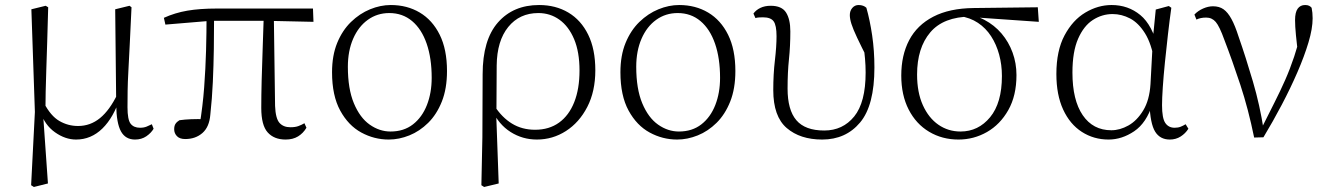

<svg xmlns="http://www.w3.org/2000/svg" viewBox="-20 -542 5304 765"><path d="M104 196 119 -96 105 -505 162 -519 172 -513Q170 -433 168 -372.5Q166 -312 164.5 -264.5Q163 -217 162 -177.5Q161 -138 161 -99L152 -82L171 189L115 203ZM518 14Q480 14 462 -18.5Q444 -51 443 -124V-127L439 -505L496 -519L504 -513Q500 -428 497 -366Q494 -304 491.5 -259Q489 -214 488.5 -180Q488 -146 488 -115Q488 -65 500.5 -49Q513 -33 538 -33Q553 -33 564 -37.5Q575 -42 585 -47L592 -29Q582 -12 563 1Q544 14 518 14ZM283 14Q240 14 199 -15Q158 -44 141 -97H139L155 -132Q182 -80 216.5 -60Q251 -40 291 -40Q340 -40 378.5 -71.5Q417 -103 448 -167L461 -155H459Q433 -74 388 -30Q343 14 283 14Z M718 12Q696 12 685 0.5Q674 -11 674 -27Q674 -41 679.5 -49Q685 -57 695 -63Q716 -66 741.5 -67Q767 -68 798 -67L775 -41Q788 -120 793.5 -194.5Q799 -269 801 -340.5Q803 -412 803 -482H833Q833 -415 832 -348Q831 -281 828 -215Q825 -149 818 -85Q814 -36 786.5 -12Q759 12 718 12ZM639 -444 633 -471Q677 -491 726.5 -499.5Q776 -508 844 -508H1227L1229 -455L1048 -459H819ZM1118 14Q1072 14 1046.5 -14.5Q1021 -43 1021 -112Q1021 -161 1022.5 -220.5Q1024 -280 1026.5 -346.5Q1029 -413 1031 -482H1071L1076 -120Q1078 -70 1093.5 -52.5Q1109 -35 1137 -35Q1156 -35 1168.5 -39.5Q1181 -44 1193 -51L1201 -33Q1188 -11 1167.5 1.5Q1147 14 1118 14Z M1529 14Q1471 14 1419.5 -14Q1368 -42 1335.5 -101.5Q1303 -161 1303 -254Q1303 -321 1323.5 -371Q1344 -421 1378.5 -454.5Q1413 -488 1454.5 -505Q1496 -522 1537 -522Q1602 -522 1652.5 -492Q1703 -462 1732 -403.5Q1761 -345 1761 -259Q1761 -189 1740.5 -137.5Q1720 -86 1686 -52.5Q1652 -19 1611 -2.5Q1570 14 1529 14ZM1536 -18Q1589 -18 1625.5 -46.5Q1662 -75 1681 -123.5Q1700 -172 1700 -232Q1700 -310 1680 -368Q1660 -426 1622 -458Q1584 -490 1531 -490Q1483 -490 1445.5 -463Q1408 -436 1387 -387.5Q1366 -339 1366 -276Q1366 -188 1390 -130.5Q1414 -73 1453 -45.5Q1492 -18 1536 -18Z M1898 196 1902 5 1903 -246Q1903 -383 1964 -452.5Q2025 -522 2128 -522Q2194 -522 2244.5 -492Q2295 -462 2323.5 -404Q2352 -346 2352 -262Q2352 -178 2320 -116Q2288 -54 2235 -20Q2182 14 2119 14Q2062 14 2014.5 -16Q1967 -46 1941 -103H1938L1951 -119Q1980 -74 2020 -49.5Q2060 -25 2112 -25Q2168 -25 2207.5 -53.5Q2247 -82 2268 -135Q2289 -188 2289 -261Q2289 -335 2267.5 -386Q2246 -437 2209 -463.5Q2172 -490 2125 -490Q2050 -490 2005 -434.5Q1960 -379 1959 -281L1958 -97L1957 -89L1967 189L1909 203Z M2678 14Q2620 14 2568.5 -14Q2517 -42 2484.5 -101.5Q2452 -161 2452 -254Q2452 -321 2472.5 -371Q2493 -421 2527.5 -454.5Q2562 -488 2603.5 -505Q2645 -522 2686 -522Q2751 -522 2801.5 -492Q2852 -462 2881 -403.5Q2910 -345 2910 -259Q2910 -189 2889.5 -137.5Q2869 -86 2835 -52.5Q2801 -19 2760 -2.5Q2719 14 2678 14ZM2685 -18Q2738 -18 2774.5 -46.5Q2811 -75 2830 -123.5Q2849 -172 2849 -232Q2849 -310 2829 -368Q2809 -426 2771 -458Q2733 -490 2680 -490Q2632 -490 2594.5 -463Q2557 -436 2536 -387.5Q2515 -339 2515 -276Q2515 -188 2539 -130.5Q2563 -73 2602 -45.5Q2641 -18 2685 -18Z M3256 14Q3168 14 3114.5 -32Q3061 -78 3061 -183Q3061 -246 3067.5 -301.5Q3074 -357 3074 -398Q3074 -441 3062.5 -457Q3051 -473 3020 -473Q3012 -473 3004 -472.5Q2996 -472 2990 -470L2982 -488Q2992 -502 3009.5 -510.5Q3027 -519 3051 -519Q3095 -519 3112 -492Q3129 -465 3129 -417Q3129 -358 3123.5 -306Q3118 -254 3118 -189Q3118 -104 3153 -63Q3188 -22 3264 -22Q3338 -22 3383.5 -78Q3429 -134 3429 -253Q3429 -281 3426.5 -309Q3424 -337 3419 -373L3434 -370L3439 -303Q3411 -358 3395 -392Q3379 -426 3372.5 -446.5Q3366 -467 3366 -482Q3366 -499 3376 -510.5Q3386 -522 3401 -522Q3411 -522 3419 -519Q3427 -516 3432 -511Q3446 -462 3455 -401Q3464 -340 3464 -273Q3464 -122 3407 -54Q3350 14 3256 14Z M3799 14Q3734 14 3682 -17Q3630 -48 3600.5 -105.5Q3571 -163 3571 -241Q3571 -322 3602.5 -382Q3634 -442 3698.5 -475.5Q3763 -509 3860 -510L4115 -513L4119 -455L3861 -473L3848 -476Q3739 -475 3686.5 -413Q3634 -351 3634 -245Q3634 -174 3657 -123Q3680 -72 3719 -45Q3758 -18 3807 -18Q3878 -18 3925 -75Q3972 -132 3972 -239Q3972 -284 3961 -324.5Q3950 -365 3929 -397.5Q3908 -430 3876.5 -451Q3845 -472 3803 -478L3813 -487Q3862 -484 3902 -463Q3942 -442 3970.5 -408.5Q3999 -375 4014.5 -332.5Q4030 -290 4030 -243Q4030 -161 3997.5 -103.5Q3965 -46 3912.5 -16Q3860 14 3799 14Z M4397 14Q4338 14 4290.5 -16.5Q4243 -47 4216 -105.5Q4189 -164 4189 -247Q4189 -340 4221.5 -401Q4254 -462 4304.5 -492Q4355 -522 4409 -522Q4475 -522 4523.5 -482Q4572 -442 4594 -349H4602L4580 -296Q4568 -368 4542 -409.5Q4516 -451 4482.5 -468.5Q4449 -486 4413 -486Q4371 -486 4334.5 -462.5Q4298 -439 4275.5 -387.5Q4253 -336 4253 -253Q4253 -143 4294 -83Q4335 -23 4408 -23Q4442 -23 4476 -42Q4510 -61 4535 -102Q4560 -143 4564 -207L4574 -393L4585 -504L4637 -518L4647 -511Q4640 -461 4633.5 -404.5Q4627 -348 4621.5 -293.5Q4616 -239 4613 -194.5Q4610 -150 4610 -123Q4610 -71 4623 -52Q4636 -33 4660 -33Q4674 -33 4684 -37Q4694 -41 4704 -47L4715 -29Q4703 -10 4684 2Q4665 14 4641 14Q4602 14 4582.5 -17.5Q4563 -49 4560 -128H4572Q4548 -52 4499 -19Q4450 14 4397 14Z M4977 6Q4954 -107 4922 -204Q4890 -301 4858 -384Q4839 -437 4824 -454.5Q4809 -472 4786 -472Q4763 -472 4747 -464L4739 -484Q4753 -499 4773.5 -508Q4794 -517 4813 -517Q4838 -517 4855 -505Q4872 -493 4886.5 -466.5Q4901 -440 4915 -396Q4944 -313 4972 -217.5Q5000 -122 5015 -24H5002L5008 -34Q5035 -88 5058 -133.5Q5081 -179 5100.5 -223Q5120 -267 5136.5 -316.5Q5153 -366 5168 -427L5154 -311Q5147 -366 5143.5 -402Q5140 -438 5140 -462Q5140 -493 5150.5 -507.5Q5161 -522 5180 -522Q5190 -522 5196 -519Q5202 -516 5206 -511Q5208 -501 5209 -491Q5210 -481 5210 -469Q5210 -428 5193.5 -373Q5177 -318 5149.5 -254.5Q5122 -191 5087 -124.5Q5052 -58 5014 5Z"/></svg>

Font: Noto Serif HK
Style: Regular
Weight: 200
Designer: Ryoko NISHIZUKA 西塚涼子 (kana & ideographs); Frank Grießhammer (Latin, Greek & Cyrillic); Wenlong ZHANG 张文龙 (bopomofo); San
Foundry: Adobe
Version: Version 2.001;hotconv 1.1.0;makeotfexe 2.6.0